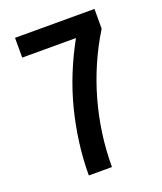

<svg xmlns="http://www.w3.org/2000/svg" viewBox="-136 -824 772 913"><g transform="rotate(-20 250.0 -367.5)"><path d="M155 0H272Q272 -84 283.5 -167Q295 -250 317.5 -330Q340 -410 373.5 -487Q407 -564 451 -635V-735H49V-635H321Q281 -563 249.5 -485.5Q218 -408 197.5 -328Q177 -248 166 -165.5Q155 -83 155 0Z"/></g></svg>

Font: Iosevka SS09
Style: Bold
Weight: 700
Monospace: yes
Designer: Belleve Invis
Foundry: Belleve Invis
Version: Version 5.2.1; ttfautohint (v1.8.3)